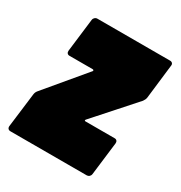

<svg xmlns="http://www.w3.org/2000/svg" viewBox="-133 -614 666 708"><g transform="rotate(30 200.0 -260.0)"><path d="M10 0H335C343 0 350 -6 351 -15L368 -155C369 -164 364 -170 356 -170H231C227 -170 227 -173 229 -176L377 -342C381 -348 384 -353 385 -360L402 -505C404 -514 398 -520 390 -520H80C72 -520 65 -514 64 -505L47 -365C46 -356 51 -350 59 -350H158C162 -350 164 -347 162 -344L23 -178C18 -172 16 -167 15 -160L-3 -15C-4 -6 1 0 10 0Z"/></g></svg>

Font: Barlow Condensed Black
Style: Italic
Weight: 900
Width: 3
Italic angle: -7°
Designer: Jeremy Tribby
Foundry: Tribby Type
Version: Version 1.422;hotconv 1.0.109;makeotfexe 2.5.65596